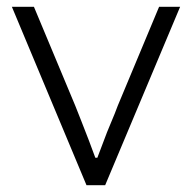

<svg xmlns="http://www.w3.org/2000/svg" viewBox="-20 -546 566 566"><path d="M235 0 15 -526H80L202 -234Q209 -216 220 -188.5Q231 -161 242 -132Q253 -103 261 -81H267Q275 -101 285 -128.5Q295 -156 307 -184Q319 -212 327 -234L449 -526H511L290 0Z"/></svg>

Font: Archivo SemiExpanded ExtraLight
Style: Regular
Weight: 250
Width: 6
Designer: Hector Gatti
Foundry: Omnibus-Type
Version: Version 2.001